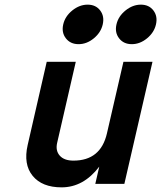

<svg xmlns="http://www.w3.org/2000/svg" viewBox="-20 -791 693 826"><path d="M636 -525 515 0H390L407 -74Q339 15 245 15Q161 15 120.5 -34.5Q80 -84 99 -167L181 -525H306L226 -177Q218 -143 237 -121.5Q256 -100 296 -100Q413 -100 440 -217L511 -525ZM263.5 -626Q244 -651 252 -686Q260 -721 291 -746Q322 -771 357 -771Q392 -771 411 -746Q430 -721 422 -686Q414 -651 383.5 -626Q353 -601 318 -601Q283 -601 263.5 -626ZM492.5 -626Q473 -651 481 -686Q489 -721 520 -746Q551 -771 586 -771Q621 -771 640 -746Q659 -721 651 -686Q643 -651 612.5 -626Q582 -601 547 -601Q512 -601 492.5 -626Z"/></svg>

Font: Miedinger
Style: Bold-Italic
Weight: 700
Italic angle: -13°
Version: Version 001.000